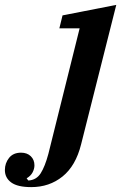

<svg xmlns="http://www.w3.org/2000/svg" viewBox="-193 -554 506 786"><path d="M-65 212Q-121 212 -147 193Q-173 174 -173 142Q-173 114 -156 92.5Q-139 71 -107 71Q-82 71 -67 85.5Q-52 100 -52 123Q-52 137 -59.5 151.5Q-67 166 -84 176L-77 185Q-44 183 -26.5 155.5Q-9 128 5 76L133 -438H50L63 -491L283 -534L139 37Q117 125 63 168.5Q9 212 -65 212Z"/></svg>

Font: IBM Plex Serif SemiBold
Style: Italic
Weight: 600
Italic angle: -14°
Designer: Mike Abbink, Paul van der Laan, Pieter van Rosmalen
Foundry: Bold Monday
Version: Version 2.5